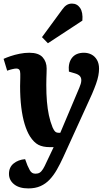

<svg xmlns="http://www.w3.org/2000/svg" viewBox="-21 -820 609 1070"><path d="M331 57Q314 94 296 125.5Q278 157 256 180.5Q234 204 205 217Q176 230 137 230Q86 230 57.5 207Q29 184 29 149Q29 112 55 91Q81 70 119 67L132 102Q139 118 145 128.5Q151 139 158.5 143.5Q166 148 177 148Q191 148 200.5 142Q210 136 219 121.5Q228 107 238 84L278 0H257Q218 0 193 -13Q168 -26 146 -60Q129 -87 116.5 -128Q104 -169 97.5 -222.5Q91 -276 91 -340Q91 -351 91.5 -362.5Q92 -374 92 -386.5Q92 -399 92 -409Q92 -425 86.5 -431.5Q81 -438 69 -438Q62 -438 47 -434.5Q32 -431 19 -426L-1 -492Q14 -499 37.5 -507Q61 -515 88.5 -520.5Q116 -526 142 -526Q194 -526 216.5 -501Q239 -476 239 -438Q239 -426 238.5 -412.5Q238 -399 237.5 -383Q237 -367 237 -346Q237 -296 240.5 -254.5Q244 -213 251.5 -177.5Q259 -142 272 -110Q278 -97 283 -90.5Q288 -84 294 -82Q300 -80 306 -80H315L421 -331Q431 -354 432 -369.5Q433 -385 425 -395Q417 -405 397 -411L363 -421Q358 -469 380 -497.5Q402 -526 447 -526Q470 -526 489 -516Q508 -506 519.5 -486Q531 -466 531 -437Q531 -419 527 -398Q523 -377 514 -352Q505 -327 492 -296.5Q479 -266 460 -226ZM326 -767Q337 -783 350 -791.5Q363 -800 380 -800Q409 -800 425.5 -775.5Q442 -751 438 -705L246 -579L213 -613Z"/></svg>

Font: Literata
Style: Bold Italic
Weight: 700
Italic angle: -2°
Designer: Latin by Veronika Burian and Jose Scaglione. Greek by Irene Vlachou. Cyrillic by Vera Evstafieva
Foundry: TypeTogether
Version: Version 3.103;gftools[0.9.29]